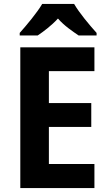

<svg xmlns="http://www.w3.org/2000/svg" viewBox="-20 -954 554 974"><path d="M356 -934H194C170 -892 114 -825 80 -787V-774H171C201 -794 241 -824 274 -860C305 -824 348 -795 379 -774H470V-787C433 -828 382 -889 356 -934ZM459 0V-122H228V-310H443V-431H228V-593H459V-714H83V0Z"/></svg>

Font: Noto Sans Kannada SemiCondensed
Style: Bold
Weight: 700
Width: 4
Designer: Jelle Bosma - Monotype Design Team
Foundry: Monotype Imaging Inc.
Version: Version 2.005